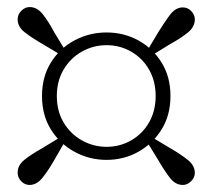

<svg xmlns="http://www.w3.org/2000/svg" viewBox="-20 -634 602 544"><path d="M405 -474 394 -485 428 -542Q447 -573 462.5 -593Q478 -613 498 -613Q512 -613 522 -602.5Q532 -592 532 -579Q532 -558 512.5 -542Q493 -526 462 -509ZM141 -362Q141 -319 160.5 -286.5Q180 -254 212.5 -236Q245 -218 282 -218Q320 -218 352 -236.5Q384 -255 402.5 -287.5Q421 -320 421 -362Q421 -404 402.5 -436.5Q384 -469 352 -487.5Q320 -506 282 -506Q244 -506 211.5 -487.5Q179 -469 160 -436.5Q141 -404 141 -362ZM99 -362Q99 -416 124 -456.5Q149 -497 191 -519.5Q233 -542 282 -542Q331 -542 372 -519.5Q413 -497 438 -456.5Q463 -416 463 -362Q463 -308 438 -267.5Q413 -227 372 -204Q331 -181 282 -181Q233 -181 191 -204Q149 -227 124 -267.5Q99 -308 99 -362ZM168 -486 158 -475 101 -509Q70 -527 50 -542.5Q30 -558 30 -579Q30 -593 40.5 -603.5Q51 -614 64 -614Q85 -614 101 -594Q117 -574 134 -542ZM157 -249 168 -240 134 -181Q117 -151 100.5 -130.5Q84 -110 64 -110Q50 -110 40 -120.5Q30 -131 30 -145Q30 -166 49.5 -181.5Q69 -197 101 -215ZM393 -238 404 -249 461 -215Q492 -197 512 -181Q532 -165 532 -144Q532 -131 521.5 -120.5Q511 -110 498 -110Q477 -110 461.5 -130Q446 -150 428 -181Z"/></svg>

Font: Noto Serif SC ExtraLight Medium
Style: Regular
Weight: 500
Version: Version 2.002-H1;hotconv 1.1.0;makeotfexe 2.6.0